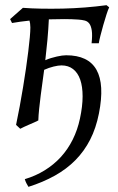

<svg xmlns="http://www.w3.org/2000/svg" viewBox="-20 -477 456 741"><path d="M361.8 -39.1Q350.6 17.6 327.9 62Q305.2 106.4 271.2 140.9Q237.3 175.3 191.9 200.7Q146.5 226.1 89.8 244.1Q85.4 237.3 81.8 230Q78.1 222.7 75.7 214.4Q117.2 202.1 152.3 180.4Q187.5 158.7 214.6 129.2Q241.7 99.6 260.5 62Q279.3 24.4 288.6 -19.5Q298.8 -66.9 298.8 -105Q298.8 -143.1 289.6 -169.7Q280.3 -196.3 262 -210.4Q243.7 -224.6 217.3 -224.6Q205.1 -224.6 187 -220.2Q168.9 -215.8 150.4 -207.5Q147.9 -188 144.3 -162.1Q140.6 -136.2 137.2 -109.4Q133.8 -82.5 131.1 -56.9Q128.4 -31.2 127.9 -12.2Q121.6 -8.8 112.1 -4.6Q102.5 -0.5 92.5 3.9Q82.5 8.3 73.2 12.5Q64 16.6 58.1 20L42 4.9Q49.3 -29.8 56.2 -66.9Q63 -104 69.1 -140.9Q75.2 -177.7 80.3 -212.9Q85.4 -248 89.1 -278.3Q92.8 -308.6 95 -332.5Q97.2 -356.4 97.2 -371.1Q97.2 -379.4 96.2 -386Q95.2 -392.6 93.8 -397.5Q75.7 -395.5 58.8 -393.3Q42 -391.1 26.4 -388.2L19 -403.3L68.4 -446.8Q99.6 -444.3 139.4 -443.6Q179.2 -442.9 221.9 -443.8Q264.6 -444.8 308.1 -448.2Q351.6 -451.7 391.1 -457L401.4 -448.7Q397 -439.9 390.9 -420.9Q384.8 -401.9 378.7 -380.6Q372.6 -359.4 367.7 -339.8Q362.8 -320.3 361.3 -310.1H333.5Q336.9 -341.3 334.2 -359.1Q331.5 -377 324.7 -386Q317.9 -395 307.1 -397.7Q296.4 -400.4 283.2 -401.4Q257.3 -403.3 228.3 -403.3Q199.2 -403.3 168.5 -402.3Q167.5 -384.3 166.3 -364.3Q165 -344.2 163.1 -323.7Q161.1 -303.2 158.9 -283.2Q156.7 -263.2 154.8 -244.6Q165.5 -249.5 177 -252.9Q188.5 -256.3 199.2 -258.8Q210 -261.2 219.2 -262.5Q228.5 -263.7 235.4 -263.7Q406.2 -263.7 361.8 -39.1Z"/></svg>

Font: Gentium Plus CyrE
Style: Italic
Weight: 400
Italic angle: -8°
Designer: J. Victor Gaultney, Annie Olsen, Iska Routamaa, Becca Hirsbrunner
Foundry: SIL International
Version: Version 5.000